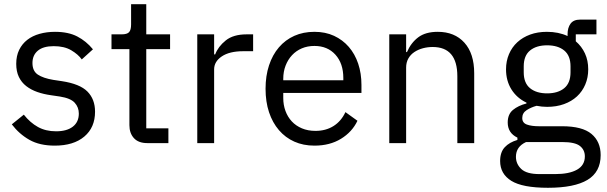

<svg xmlns="http://www.w3.org/2000/svg" viewBox="-20 -679 2878 911"><path d="M240 12Q168 12 119.5 -15.5Q71 -43 36 -89L93 -135Q123 -97 160 -76.5Q197 -56 246 -56Q297 -56 325.5 -78Q354 -100 354 -140Q354 -170 334.5 -191.5Q315 -213 264 -221L223 -227Q187 -232 157 -242.5Q127 -253 104.5 -270.5Q82 -288 69.5 -314Q57 -340 57 -376Q57 -414 71 -442.5Q85 -471 109.5 -490Q134 -509 168 -518.5Q202 -528 241 -528Q304 -528 346.5 -506Q389 -484 421 -445L368 -397Q351 -421 318 -440.5Q285 -460 235 -460Q185 -460 159.5 -438.5Q134 -417 134 -380Q134 -342 159.5 -325Q185 -308 233 -300L273 -294Q359 -281 395 -244.5Q431 -208 431 -149Q431 -74 380 -31Q329 12 240 12Z M679 0Q637 0 615.5 -23.5Q594 -47 594 -85V-446H509V-516H557Q583 -516 592.5 -526.5Q602 -537 602 -563V-659H674V-516H787V-446H674V-70H779V0Z M916 0V-516H996V-421H1001Q1015 -458 1051 -487Q1087 -516 1150 -516H1181V-436H1134Q1069 -436 1032.5 -411.5Q996 -387 996 -350V0Z M1472 12Q1419 12 1376.5 -7Q1334 -26 1303.5 -61.5Q1273 -97 1256.5 -146.5Q1240 -196 1240 -258Q1240 -319 1256.5 -369Q1273 -419 1303.5 -454.5Q1334 -490 1376.5 -509Q1419 -528 1472 -528Q1524 -528 1565 -509Q1606 -490 1635 -456.5Q1664 -423 1679.5 -377Q1695 -331 1695 -276V-238H1324V-214Q1324 -181 1334.5 -152.5Q1345 -124 1364.5 -103Q1384 -82 1412.5 -70Q1441 -58 1477 -58Q1526 -58 1562.5 -81Q1599 -104 1619 -147L1676 -106Q1651 -53 1598 -20.5Q1545 12 1472 12ZM1472 -461Q1439 -461 1412 -449.5Q1385 -438 1365.5 -417Q1346 -396 1335 -367.5Q1324 -339 1324 -305V-298H1609V-309Q1609 -378 1571.5 -419.5Q1534 -461 1472 -461Z M1827 0V-516H1907V-432H1911Q1930 -476 1964.5 -502Q1999 -528 2057 -528Q2137 -528 2183.5 -476.5Q2230 -425 2230 -331V0H2150V-317Q2150 -456 2033 -456Q2009 -456 1986.5 -450Q1964 -444 1946 -432Q1928 -420 1917.5 -401.5Q1907 -383 1907 -358V0Z M2830 57Q2830 137 2767.5 174.5Q2705 212 2580 212Q2459 212 2406 179Q2353 146 2353 85Q2353 43 2375 19.5Q2397 -4 2435 -15V-26Q2389 -48 2389 -98Q2389 -137 2414 -157.5Q2439 -178 2478 -188V-192Q2432 -214 2406.5 -255Q2381 -296 2381 -350Q2381 -389 2395 -422Q2409 -455 2434.5 -478.5Q2460 -502 2495.5 -515Q2531 -528 2575 -528Q2630 -528 2673 -508V-517Q2673 -547 2687 -566.5Q2701 -586 2733 -586H2810V-516H2712V-483Q2740 -459 2755.5 -425.5Q2771 -392 2771 -350Q2771 -311 2757 -278Q2743 -245 2717.5 -221.5Q2692 -198 2656 -185Q2620 -172 2576 -172Q2551 -172 2526 -177Q2500 -170 2479 -156.5Q2458 -143 2458 -119Q2458 -96 2480 -88Q2502 -80 2537 -80H2647Q2743 -80 2786.5 -43.5Q2830 -7 2830 57ZM2755 63Q2755 32 2731.5 13.5Q2708 -5 2648 -5H2476Q2428 17 2428 65Q2428 99 2453.5 123Q2479 147 2540 147H2614Q2681 147 2718 126Q2755 105 2755 63ZM2576 -236Q2627 -236 2657 -260.5Q2687 -285 2687 -336V-364Q2687 -415 2657 -439.5Q2627 -464 2576 -464Q2525 -464 2495 -439.5Q2465 -415 2465 -364V-336Q2465 -285 2495 -260.5Q2525 -236 2576 -236Z"/></svg>

Font: IBM Plex Sans Devanagari
Style: Regular
Weight: 400
Designer: Mike Abbink, Paul van der Laan, Pieter van Rosmalen, Erin McLaughlin
Foundry: Bold Monday
Version: Version 1.1